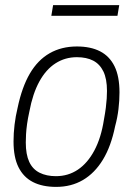

<svg xmlns="http://www.w3.org/2000/svg" viewBox="-20 -720 521 752"><path d="M200 12Q146 12 109 -7Q72 -26 52.5 -65Q33 -104 33 -166Q33 -198 37 -231.5Q41 -265 49 -298Q66 -379 97 -432Q128 -485 174.5 -511.5Q221 -538 281 -538Q335 -538 372 -519Q409 -500 428.5 -460.5Q448 -421 448 -358Q448 -326 444 -292.5Q440 -259 431 -226Q415 -147 383 -94.5Q351 -42 305 -15Q259 12 200 12ZM199 -30Q247 -30 285 -55.5Q323 -81 349.5 -130.5Q376 -180 387 -251Q392 -278 394.5 -298Q397 -318 398 -334Q399 -350 399 -364Q399 -411 385 -440Q371 -469 345 -482.5Q319 -496 281 -496Q235 -496 197.5 -472Q160 -448 134 -400.5Q108 -353 95 -283Q89 -256 86 -234Q83 -212 82 -194.5Q81 -177 81 -162Q81 -115 94.5 -86Q108 -57 135 -43.5Q162 -30 199 -30ZM181 -658 188 -700H447L440 -658Z"/></svg>

Font: Archivo SemiCondensed Thin
Style: Italic
Weight: 250
Width: 4
Italic angle: -10°
Designer: Hector Gatti
Foundry: Omnibus-Type
Version: Version 2.001